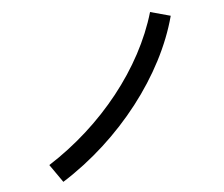

<svg xmlns="http://www.w3.org/2000/svg" viewBox="-85 -849 1169 1003"><g transform="rotate(-10 500.0 -347.5)"><path d="M115 -49 172 50C497 -117 768 -410 875 -707L772 -745C663 -465 416 -206 115 -49Z"/></g></svg>

Font: KT Kiyosuna Sans Bold
Style: Regular
Weight: 700
Designer: [Zen Kaku Gothic] Yoshimichi Ohira
Version: Version 1.010;Glyphs 3.1.2 (3151)